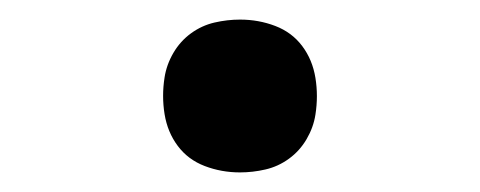

<svg xmlns="http://www.w3.org/2000/svg" viewBox="-20 -438 490 196"><path d="M225 -262Q206 -262 189 -268.5Q172 -275 161.5 -289Q151 -303 148 -321.5Q145 -340 148 -359Q150 -372 157 -384Q164 -396 175 -404Q186 -412 199 -415Q212 -418 225 -418Q244 -418 261 -411.5Q278 -405 288.5 -391Q299 -377 302 -358.5Q305 -340 302 -321Q300 -308 293 -296Q286 -284 275 -276Q264 -268 251 -265Q238 -262 225 -262Z"/></svg>

Font: Iosevka Etoile
Style: Italic
Weight: 400
Italic angle: -9°
Designer: Belleve Invis
Foundry: Belleve Invis
Version: Version 22.1.2; ttfautohint (v1.8.4)